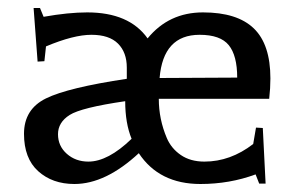

<svg xmlns="http://www.w3.org/2000/svg" viewBox="-20 -445 736 480"><path d="M80 -425 89 -403Q151 -414 198 -414Q303 -414 349 -349Q402 -414 487.5 -414Q573 -414 614.5 -374Q656 -334 656 -249Q656 -225 653 -198H377Q377 -147 397 -100Q408 -74 432 -57.5Q456 -41 491 -41Q556 -41 613 -85L620 -126L637 -125L644 14H628L619 -9Q554 15 481 15Q378 15 327 -62Q244 15 166 15Q111 15 75.5 -17Q40 -49 40 -110.5Q40 -172 95 -199Q150 -226 297 -248V-276Q297 -314 275 -336Q253 -358 208.5 -358Q164 -358 95 -329L91 -292L74 -291L64 -425ZM293 -192Q183 -176 154 -157.5Q125 -139 125 -109.5Q125 -80 147 -60.5Q169 -41 201 -41Q250 -41 309 -98Q293 -137 293 -192ZM379 -250 573 -251Q573 -306 552 -332Q531 -358 479 -358Q388 -358 379 -250Z"/></svg>

Font: Balthazar
Style: Regular
Weight: 400
Designer: Dario Manuel Muhafara
Foundry: Dario Manuel Muhafara
Version: Version 1.000